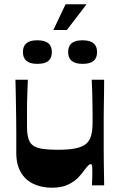

<svg xmlns="http://www.w3.org/2000/svg" viewBox="-20 -865 558 896"><path d="M222 11Q175 11 137 -6.5Q99 -24 77.5 -60.5Q56 -97 56 -152Q56 -199 56 -238Q56 -277 55.5 -310.5Q55 -344 54.5 -374.5Q54 -405 53.5 -433.5Q53 -462 52 -493H110Q109 -466 108 -442Q107 -418 106.5 -396.5Q106 -375 106 -354.5Q106 -334 106 -314.5Q106 -295 106 -275Q106 -239 113 -217Q120 -195 136.5 -184.5Q153 -174 180.5 -170Q208 -166 250 -166Q300 -166 332 -172.5Q364 -179 381.5 -193.5Q399 -208 405.5 -233Q412 -258 412 -293Q412 -312 412 -332.5Q412 -353 411.5 -377.5Q411 -402 410.5 -431Q410 -460 408 -493H466Q466 -460 465.5 -429Q465 -398 464.5 -369Q464 -340 464 -314Q464 -288 464 -264.5Q464 -241 464 -221Q464 -192 464 -161Q464 -130 464.5 -100Q465 -70 465.5 -44Q466 -18 466 0H409Q410 -18 410.5 -34.5Q411 -51 411 -63Q411 -82 410 -90.5Q409 -99 403 -99Q398 -99 392 -93Q386 -87 372 -69Q362 -54 343.5 -35Q325 -16 295.5 -2.5Q266 11 222 11ZM154 -567Q87 -567 87 -622Q87 -650 103.5 -663.5Q120 -677 154 -677Q188 -677 205 -663.5Q222 -650 222 -622Q222 -594 205.5 -580.5Q189 -567 154 -567ZM365 -567Q298 -567 298 -622Q298 -650 314.5 -663.5Q331 -677 365 -677Q399 -677 416 -663.5Q433 -650 433 -622Q433 -594 416.5 -580.5Q400 -567 365 -567ZM229 -725 286 -845H384L292 -725Z"/></svg>

Font: Ojuju ExtraLight
Style: Bold
Weight: 700
Version: Version 1.000